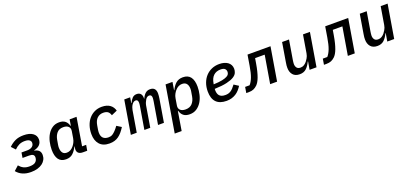

<svg xmlns="http://www.w3.org/2000/svg" viewBox="31 -1558 5938 2787"><g transform="rotate(-20 3000.0 -164.0)"><path d="M259 12Q185 12 130.5 -12Q76 -36 39 -82L109 -145Q138 -110 174.5 -91.5Q211 -73 264 -73Q323 -73 352 -93Q381 -113 387 -149Q388 -154 388.5 -159.5Q389 -165 389 -170Q389 -196 371 -209.5Q353 -223 311 -223H210L223 -303H311Q355 -303 382.5 -320.5Q410 -338 415 -366Q416 -371 416.5 -375Q417 -379 417 -383Q417 -409 394.5 -426Q372 -443 322 -443Q273 -443 235 -425Q197 -407 162 -371L105 -432Q148 -475 202 -501.5Q256 -528 334 -528Q425 -528 475.5 -492Q526 -456 526 -396Q526 -348 496.5 -315.5Q467 -283 407 -269V-264Q452 -256 476 -232Q500 -208 500 -164Q500 -126 483.5 -94Q467 -62 436 -38.5Q405 -15 360.5 -1.5Q316 12 259 12Z M799 12Q722 12 685 -40Q648 -92 648 -188Q648 -250 662 -311Q676 -372 705 -420Q734 -468 778.5 -498Q823 -528 884 -528Q941 -528 975.5 -501Q1010 -474 1024 -423H1029L1044 -516H1151L1080 -86H1143L1128 0H1063Q1011 0 988.5 -26Q966 -52 974 -96L978 -122H974Q945 -62 905 -25Q865 12 799 12ZM842 -75Q901 -75 946 -129Q962 -148 977 -176Q992 -204 998 -240L1015 -343Q1023 -388 996.5 -414.5Q970 -441 917 -441Q852 -441 817.5 -400.5Q783 -360 772 -297L760 -226Q758 -217 757 -205.5Q756 -194 756 -183Q756 -134 776.5 -104.5Q797 -75 842 -75Z M1471 12Q1371 12 1319 -47Q1267 -106 1267 -206Q1267 -276 1287 -335.5Q1307 -395 1343.5 -437.5Q1380 -480 1430.5 -504Q1481 -528 1542 -528Q1584 -528 1616 -518.5Q1648 -509 1671 -491.5Q1694 -474 1708.5 -451Q1723 -428 1730 -401L1641 -362Q1628 -404 1603 -421.5Q1578 -439 1532 -439Q1477 -439 1439.5 -403.5Q1402 -368 1390 -296L1380 -236Q1378 -222 1377 -211Q1376 -200 1376 -189Q1376 -133 1404.5 -105Q1433 -77 1487 -77Q1503 -77 1519.5 -80.5Q1536 -84 1554.5 -96.5Q1573 -109 1596 -132.5Q1619 -156 1648 -196L1719 -152Q1694 -112 1668 -81.5Q1642 -51 1613 -30Q1584 -9 1549 1.5Q1514 12 1471 12Z M1802 0 1888 -516H1979L1965 -431H1970Q1988 -473 2014.5 -500.5Q2041 -528 2083 -528Q2125 -528 2145.5 -501Q2166 -474 2162 -428H2166Q2185 -473 2214.5 -500.5Q2244 -528 2290 -528Q2334 -528 2356.5 -503Q2379 -478 2379 -430Q2379 -415 2377 -393.5Q2375 -372 2372 -354L2313 0H2222L2279 -341Q2281 -355 2283 -371Q2285 -387 2285 -397Q2285 -446 2246 -446Q2212 -446 2189 -409Q2178 -391 2169 -369.5Q2160 -348 2156 -325L2102 0H2011L2069 -346Q2071 -360 2072.5 -372.5Q2074 -385 2074 -396Q2074 -446 2038 -446Q2004 -446 1979 -409Q1966 -390 1959 -369.5Q1952 -349 1948 -330L1893 0Z M2526 -516H2633L2613 -394H2617Q2632 -424 2649 -448.5Q2666 -473 2687 -491Q2708 -509 2734.5 -518.5Q2761 -528 2795 -528Q2875 -528 2913.5 -476Q2952 -424 2952 -328Q2952 -266 2937.5 -205Q2923 -144 2893 -96Q2863 -48 2817.5 -18Q2772 12 2710 12Q2651 12 2616 -15Q2581 -42 2567 -93H2562L2514 200H2407ZM2677 -75Q2744 -75 2780.5 -115.5Q2817 -156 2828 -219L2840 -290Q2842 -299 2843 -310.5Q2844 -322 2844 -333Q2844 -382 2822 -411.5Q2800 -441 2752 -441Q2692 -441 2646 -387Q2629 -368 2614 -340Q2599 -312 2593 -276L2576 -173Q2568 -128 2595.5 -101.5Q2623 -75 2677 -75Z M3279 12Q3173 12 3119.5 -44Q3066 -100 3066 -209Q3066 -280 3087.5 -338.5Q3109 -397 3147.5 -439Q3186 -481 3239.5 -504.5Q3293 -528 3358 -528Q3397 -528 3430 -519Q3463 -510 3487.5 -492.5Q3512 -475 3526 -448.5Q3540 -422 3540 -388Q3540 -359 3527.5 -329Q3515 -299 3476 -274Q3437 -249 3365 -232Q3293 -215 3175 -211Q3174 -204 3174 -198.5Q3174 -193 3174 -191Q3174 -167 3179.5 -145.5Q3185 -124 3198 -108Q3211 -92 3233.5 -83Q3256 -74 3291 -74Q3316 -74 3336.5 -79.5Q3357 -85 3375.5 -97Q3394 -109 3412.5 -128.5Q3431 -148 3452 -177L3522 -132Q3501 -99 3477 -72.5Q3453 -46 3423.5 -27.5Q3394 -9 3358.5 1.5Q3323 12 3279 12ZM3348 -447Q3282 -447 3240 -408Q3198 -369 3185 -289L3183 -278Q3267 -281 3316.5 -291.5Q3366 -302 3392.5 -316.5Q3419 -331 3426.5 -348Q3434 -365 3434 -381Q3434 -410 3414.5 -428.5Q3395 -447 3348 -447Z M3599 -87H3668Q3701 -124 3724.5 -185.5Q3748 -247 3765 -352L3792 -516H4147L4061 0H3954L4026 -430H3878L3865 -353Q3854 -287 3841.5 -237.5Q3829 -188 3815.5 -152Q3802 -116 3787 -91Q3772 -66 3756 -50Q3728 -23 3697.5 -10Q3667 3 3623 3H3584Z M4584 -122H4579Q4550 -60 4511 -24Q4472 12 4409 12Q4340 12 4304.5 -29.5Q4269 -71 4269 -137Q4269 -155 4270.5 -174.5Q4272 -194 4277 -220L4326 -516H4433L4383 -216Q4381 -202 4379 -186.5Q4377 -171 4377 -158Q4377 -123 4394.5 -99Q4412 -75 4452 -75Q4482 -75 4505.5 -89Q4529 -103 4549 -127Q4559 -139 4577.5 -169Q4596 -199 4603 -240L4649 -516H4756L4670 0H4563Z M4799 -87H4868Q4901 -124 4924.5 -185.5Q4948 -247 4965 -352L4992 -516H5347L5261 0H5154L5226 -430H5078L5065 -353Q5054 -287 5041.5 -237.5Q5029 -188 5015.5 -152Q5002 -116 4987 -91Q4972 -66 4956 -50Q4928 -23 4897.5 -10Q4867 3 4823 3H4784Z M5784 -122H5779Q5750 -60 5711 -24Q5672 12 5609 12Q5540 12 5504.5 -29.5Q5469 -71 5469 -137Q5469 -155 5470.5 -174.5Q5472 -194 5477 -220L5526 -516H5633L5583 -216Q5581 -202 5579 -186.5Q5577 -171 5577 -158Q5577 -123 5594.5 -99Q5612 -75 5652 -75Q5682 -75 5705.5 -89Q5729 -103 5749 -127Q5759 -139 5777.5 -169Q5796 -199 5803 -240L5849 -516H5956L5870 0H5763Z"/></g></svg>

Font: IBM Plex Mono Medium
Style: Italic
Weight: 500
Italic angle: -9°
Monospace: yes
Designer: Mike Abbink, Paul van der Laan, Pieter van Rosmalen
Foundry: Bold Monday
Version: Version 2.3